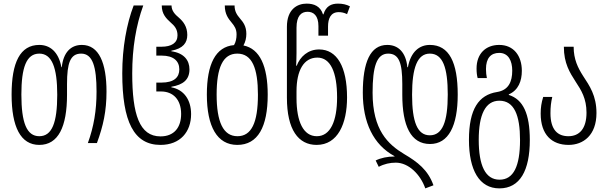

<svg xmlns="http://www.w3.org/2000/svg" viewBox="-20 -790 3356 1060"><path d="M197 10C302 10 350 -90 350 -267V-326C350 -442 368 -494 428 -494C492 -494 513 -421 513 -284C513 -180 498 -91 465 0H515C550 -95 568 -177 568 -284C568 -441 527 -542 432 -542C372 -542 330 -502 321 -419H319C303 -506 254 -542 197 -542C91 -542 44 -445 44 -268C44 -89 94 10 197 10ZM197 -38C127 -38 98 -113 98 -268C98 -416 125 -494 197 -494C267 -494 296 -416 296 -267C296 -112 267 -38 197 -38Z M866 10C975 10 1035 -62 1035 -160C1035 -238 996 -295 926 -308V-311C991 -322 1026 -350 1026 -407C1026 -457 996 -497 926 -507V-510C991 -522 1014 -554 1014 -597C1014 -643 992 -671 968 -692C945 -711 927 -731 927 -760H873C873 -712 898 -688 922 -666C943 -648 960 -629 960 -595C960 -553 927 -532 871 -532H843V-483H873C938 -483 970 -453 970 -407C970 -363 941 -334 871 -334H843V-285H869C935 -285 980 -241 980 -161C980 -87 942 -37 866 -37C750 -37 710 -158 710 -385C710 -525 731 -650 771 -760H718C679 -658 655 -527 655 -385C655 -119 719 10 866 10Z M1324 -539C1335 -559 1340 -580 1340 -603C1340 -645 1323 -667 1305 -688C1288 -708 1275 -727 1275 -760H1221C1221 -711 1241 -687 1259 -665C1274 -647 1286 -630 1286 -600C1286 -578 1282 -558 1272 -541C1170 -532 1122 -436 1122 -268C1122 -91 1179 10 1290 10C1404 10 1458 -90 1458 -267C1458 -424 1415 -521 1324 -539ZM1291 -38C1212 -38 1176 -117 1176 -268C1176 -416 1210 -494 1290 -494C1372 -494 1404 -413 1404 -267C1404 -112 1368 -38 1291 -38Z M1728 10C1845 10 1896 -107 1896 -252C1896 -422 1840 -517 1742 -517C1680 -517 1637 -477 1618 -427H1615C1616 -454 1617 -476 1617 -498V-637C1617 -702 1643 -725 1678 -725C1711 -725 1738 -704 1738 -646V-593H1791V-643C1791 -688 1806 -723 1850 -723C1865 -723 1880 -720 1896 -712L1912 -755C1893 -765 1872 -770 1846 -770C1809 -770 1779 -756 1766 -711H1763C1749 -756 1713 -770 1673 -770C1621 -770 1564 -739 1564 -642V-251C1564 -74 1627 10 1728 10ZM1729 -38C1655 -38 1617 -118 1617 -248V-286C1617 -401 1657 -472 1732 -472C1805 -472 1841 -391 1841 -252C1841 -121 1804 -38 1729 -38Z M2328 250 2373 233C2343 148 2285 104 2212 61C2122 7 2037 -72 2037 -278C2037 -421 2059 -494 2123 -494C2183 -494 2201 -442 2201 -326V-267C2201 -95 2248 5 2354 5C2456 5 2507 -94 2507 -268C2507 -445 2460 -542 2353 -542C2297 -542 2248 -506 2232 -419H2229C2221 -502 2178 -542 2118 -542C2024 -542 1983 -446 1983 -278C1983 -114 2041 9 2158 72V74C2119 74 2082 82 2054 96L2071 131C2101 115 2133 108 2165 108C2236 108 2301 173 2328 250ZM2353 -43C2284 -43 2255 -117 2255 -267C2255 -416 2284 -494 2353 -494C2425 -494 2452 -416 2452 -268C2452 -118 2423 -43 2353 -43Z M2737 250C2851 250 2905 151 2905 -17C2905 -162 2868 -241 2789 -266V-269C2842 -292 2861 -343 2861 -399C2861 -482 2816 -542 2736 -542C2661 -542 2611 -493 2611 -412C2611 -390 2613 -374 2617 -359H2668C2665 -375 2663 -389 2663 -409C2663 -469 2690 -498 2736 -498C2787 -498 2808 -454 2808 -400C2808 -338 2787 -292 2724 -282C2623 -266 2569 -188 2569 -18C2569 149 2626 250 2737 250ZM2738 202C2659 202 2623 123 2623 -18C2623 -156 2659 -234 2737 -234C2819 -234 2851 -153 2851 -17C2851 128 2815 202 2738 202Z M3119 10C3200 10 3273 -43 3273 -166C3273 -262 3235 -316 3199 -371C3171 -415 3147 -462 3147 -532H3093C3093 -440 3126 -389 3158 -339C3189 -292 3218 -246 3218 -168C3218 -80 3179 -38 3118 -38C3060 -38 3019 -72 3019 -165C3019 -199 3022 -225 3029 -255H2979C2969 -223 2965 -196 2965 -163C2965 -46 3027 10 3119 10Z"/></svg>

Font: Noto Sans Georgian ExtraCondensed Light
Style: Regular
Weight: 300
Width: 2
Designer: Monotype Design Team, Akaki Razmadze
Foundry: Google LLC
Version: Version 2.005